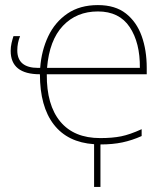

<svg xmlns="http://www.w3.org/2000/svg" viewBox="-20 -558 659 755"><path d="M350 9Q246 2 191.5 -68.5Q137 -139 137 -266Q22 -266 22 -358Q22 -374 25.5 -389Q29 -404 33 -416H59Q48 -389 48 -360Q48 -291 130 -291H138Q143 -359 169.5 -415Q196 -471 245 -504.5Q294 -538 365 -538Q433 -538 475 -505Q517 -472 537 -416.5Q557 -361 557 -291V-266H164Q163 -145 217 -80Q271 -15 374 -15Q422 -15 456.5 -22Q491 -29 537 -50V-23Q499 -6 461 2Q423 10 375 10V177H350ZM365 -513Q281 -513 227.5 -456.5Q174 -400 165 -291H530Q531 -390 490 -451.5Q449 -513 365 -513Z"/></svg>

Font: Noto Sans Thin
Style: Regular
Weight: 100
Designer: Monotype Design Team
Foundry: Monotype Imaging Inc.
Version: Version 2.007